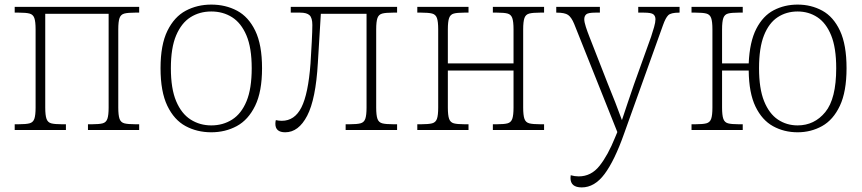

<svg xmlns="http://www.w3.org/2000/svg" viewBox="-20 -566 3755 836"><path d="M44 0V-25H62Q93 -25 108.5 -29Q124 -33 129.5 -48.5Q135 -64 135 -98V-438Q135 -472 129.5 -487.5Q124 -503 108.5 -507Q93 -511 62 -511H44V-536H586V-511H568Q537 -511 521.5 -507Q506 -503 500.5 -487.5Q495 -472 495 -438V-98Q495 -64 500.5 -48.5Q506 -33 521.5 -29Q537 -25 568 -25H586V0H363V-25H382Q412 -25 427 -29Q442 -33 447.5 -48.5Q453 -64 453 -98V-506H177V-98Q177 -64 182.5 -48.5Q188 -33 203 -29Q218 -25 248 -25H267V0Z M900 10Q838 10 788 -17Q738 -44 708.5 -105.5Q679 -167 679 -269Q679 -371 709 -432Q739 -493 789 -519.5Q839 -546 900 -546Q962 -546 1012 -519.5Q1062 -493 1091.5 -432Q1121 -371 1121 -269Q1121 -167 1091 -105.5Q1061 -44 1011 -17Q961 10 900 10ZM900 -20Q951 -20 991 -45.5Q1031 -71 1053.5 -125.5Q1076 -180 1076 -269Q1076 -358 1053 -412Q1030 -466 990.5 -491Q951 -516 900 -516Q849 -516 809.5 -491Q770 -466 747 -412Q724 -358 724 -269Q724 -180 747 -125.5Q770 -71 810 -45.5Q850 -20 900 -20Z M1222 10Q1179 10 1179 -27Q1179 -32 1179.5 -35.5Q1180 -39 1181 -43Q1194 -40 1207 -40Q1263 -40 1292.5 -98.5Q1322 -157 1332 -289Q1335 -335 1337.5 -383.5Q1340 -432 1340 -457Q1340 -488 1328 -499.5Q1316 -511 1287 -511H1246V-536H1709V-511H1691Q1660 -511 1644.5 -507Q1629 -503 1623.5 -487.5Q1618 -472 1618 -438V-98Q1618 -64 1623.5 -48.5Q1629 -33 1644.5 -29Q1660 -25 1691 -25H1709V0H1485V-25H1504Q1534 -25 1549.5 -29Q1565 -33 1570.5 -48.5Q1576 -64 1576 -98V-506H1377L1364 -292Q1355 -134 1317.5 -62Q1280 10 1222 10Z M1797 0V-25H1815Q1846 -25 1861.5 -29Q1877 -33 1882.5 -48.5Q1888 -64 1888 -98V-438Q1888 -472 1882.5 -487.5Q1877 -503 1861.5 -507Q1846 -511 1815 -511H1797V-536H2020V-511H2001Q1971 -511 1956 -507Q1941 -503 1935.5 -487.5Q1930 -472 1930 -438V-290H2216V-438Q2216 -472 2210.5 -487.5Q2205 -503 2190 -507Q2175 -511 2145 -511H2126V-536H2349V-511H2331Q2300 -511 2284.5 -507Q2269 -503 2263.5 -487.5Q2258 -472 2258 -438V-98Q2258 -64 2263.5 -48.5Q2269 -33 2284.5 -29Q2300 -25 2331 -25H2349V0H2126V-25H2145Q2175 -25 2190 -29Q2205 -33 2210.5 -48.5Q2216 -64 2216 -98V-259H1930V-98Q1930 -64 1935.5 -48.5Q1941 -33 1956 -29Q1971 -25 2001 -25H2020V0Z M2513 250Q2464 250 2464 209Q2464 203 2465 197Q2482 202 2500 202Q2554 202 2590.5 156Q2627 110 2658 33L2668 9L2480 -462Q2468 -491 2453.5 -501Q2439 -511 2404 -511H2402V-536H2592V-511H2572Q2541 -511 2532.5 -503.5Q2524 -496 2524 -482Q2524 -470 2531 -448.5Q2538 -427 2546 -407L2625 -205Q2643 -161 2659 -120Q2675 -79 2688 -43Q2700 -79 2713 -118Q2726 -157 2741 -200L2815 -406Q2822 -427 2828 -448Q2834 -469 2834 -482Q2834 -496 2825 -503.5Q2816 -511 2784 -511H2759V-536H2939V-511H2937Q2901 -511 2889.5 -499.5Q2878 -488 2867 -457L2697 17Q2656 133 2612.5 191.5Q2569 250 2513 250Z M3453 10Q3394 10 3346 -16.5Q3298 -43 3269.5 -102Q3241 -161 3240 -259H3124V-98Q3124 -64 3129.5 -48.5Q3135 -33 3150 -29Q3165 -25 3195 -25H3214V0H2991V-25H3009Q3040 -25 3055.5 -29Q3071 -33 3076.5 -48.5Q3082 -64 3082 -98V-438Q3082 -472 3076.5 -487.5Q3071 -503 3055.5 -507Q3040 -511 3009 -511H2991V-536H3214V-511H3195Q3165 -511 3150 -507Q3135 -503 3129.5 -487.5Q3124 -472 3124 -438V-290H3240Q3244 -384 3273 -440.5Q3302 -497 3349 -521.5Q3396 -546 3453 -546Q3512 -546 3560.5 -519.5Q3609 -493 3637.5 -432Q3666 -371 3666 -269Q3666 -167 3637 -105.5Q3608 -44 3559.5 -17Q3511 10 3453 10ZM3453 -20Q3526 -20 3573.5 -78Q3621 -136 3621 -269Q3621 -358 3599 -412Q3577 -466 3539 -491Q3501 -516 3453 -516Q3404 -516 3366 -491Q3328 -466 3306.5 -412Q3285 -358 3285 -269Q3285 -180 3307 -125.5Q3329 -71 3367 -45.5Q3405 -20 3453 -20Z"/></svg>

Font: Noto Serif ExtraLight
Style: Regular
Weight: 200
Designer: Monotype Design Team
Foundry: Monotype Imaging Inc.
Version: Version 2.015; ttfautohint (v1.8.4.7-5d5b)